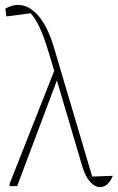

<svg xmlns="http://www.w3.org/2000/svg" viewBox="-20 -759 481 783"><path d="M356 -39 440 -42Q421 4 388 4Q367 4 347.5 -17.5Q328 -39 316 -79L212 -431L50 0H19V-9L201 -470L179 -544Q144 -663 105 -705L6 -692L2 -724Q29 -739 54 -739Q99 -739 137.5 -693.5Q176 -648 201 -562Z"/></svg>

Font: Piazzolla Thin
Style: Regular
Weight: 100
Designer: Juan Pablo del Peral
Foundry: Huerta Tipografica
Version: Version 1.330